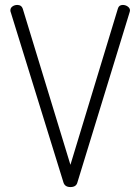

<svg xmlns="http://www.w3.org/2000/svg" viewBox="-20 -751 568 777"><path d="M22 -709Q22 -719 30.5 -725Q39 -731 50 -731Q67 -731 72 -716L265 -84L457 -716Q461 -731 477 -731Q488 -731 497 -724.5Q506 -718 506 -709Q506 -707 505.5 -705.5Q505 -704 505 -703L293 -12Q288 6 265 6Q243 6 237 -12L23 -703Q22 -705 22 -709Z"/></svg>

Font: Terminal Dosis
Style: Light
Weight: 300
Designer: EdgarTolentino, PabloImpallari, IginoMarini
Foundry: EdgarTolentino, PabloImpallari, IginoMarini
Version: Version 1.006